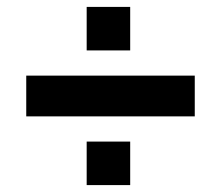

<svg xmlns="http://www.w3.org/2000/svg" viewBox="-20 -565 640 556"><path d="M56 -228V-346H544V-228ZM231 -29V-155H357V-29ZM231 -419V-545H357V-419Z"/></svg>

Font: Nunito Sans 12pt Black
Style: Regular
Weight: 900
Designer: Vernon Adams
Foundry: Vernon Adams
Version: Version 3.101;gftools[0.9.27]